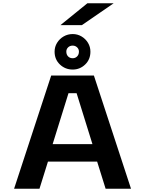

<svg xmlns="http://www.w3.org/2000/svg" viewBox="-20 -1167 897 1187"><path d="M790 0H633L580.5 -168H276.5L224 0H67L296.5 -700H560.5ZM403.5 -591 305.5 -276H551.5L453.5 -591ZM429.5 -737Q383.5 -737 350.5 -768.2Q317.5 -799.5 317.5 -847.5Q317.5 -877.5 332.8 -902.2Q348 -927 373.5 -941.8Q399 -956.5 429.5 -956.5Q459 -956.5 484 -941.8Q509 -927 524 -902.2Q539 -877.5 539 -847.5Q539 -799.5 506.5 -768.2Q474 -737 429.5 -737ZM429.5 -807Q445.5 -807 456.8 -818.2Q468 -829.5 468 -848Q468 -863.5 456.8 -874.2Q445.5 -885 429.5 -885Q412 -885 401 -874.2Q390 -863.5 390 -848Q390 -829.5 401 -818.2Q412 -807 429.5 -807ZM486 -1011.5H353.5L520.5 -1147H683Z"/></svg>

Font: Trispace SemiExpanded SemiBold
Style: Regular
Weight: 600
Width: 6
Designer: Tyler Finck
Foundry: Etcetera Type Company
Version: Version 1.210; ttfautohint (v1.8.3)